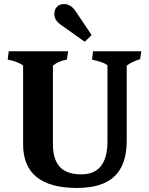

<svg xmlns="http://www.w3.org/2000/svg" viewBox="-20 -920 735 947"><path d="M94 -208V-596Q85 -605 63 -613.5Q41 -622 18 -626L23 -667H316L310 -626Q285 -621 270 -614.5Q255 -608 241 -596V-208Q241 -134 275 -97Q309 -60 381 -60Q510 -60 510 -223V-598Q497 -608 480 -613.5Q463 -619 434 -626L439 -667H677L671 -628Q628 -615 605 -596V-225Q605 -108 545 -50.5Q485 7 360 7Q94 7 94 -208ZM248 -850Q248 -873 261 -886.5Q274 -900 295 -900Q329 -900 352 -866L432 -747L398 -714L281 -797Q248 -820 248 -850Z"/></svg>

Font: Caladea
Style: Bold
Weight: 700
Designer: Carolina Giovagnoli and Andres Torresi
Foundry: Carolina Giovagnoli & Andres Torresi
Version: Version 1.001